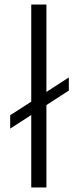

<svg xmlns="http://www.w3.org/2000/svg" viewBox="-20 -828 341 848"><path d="M25 -319 118 -379V-808H185V-422L284 -486V-428L185 -364V0H118V-320L25 -260Z"/></svg>

Font: EncodeSans
Style: Light
Weight: 300
Designer: Pablo Impallari, Andres Torresi
Foundry: Pablo Impallari, Andres Torresi
Version: Version 1.000; ttfautohint (v1.4.1)